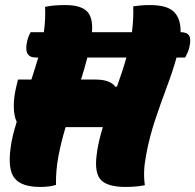

<svg xmlns="http://www.w3.org/2000/svg" viewBox="-20 -730 771 758"><path d="M51 -416H104Q111 -437 117.5 -458.5Q124 -480 131 -503H121Q71 -503 88 -571Q91 -582 94 -589Q97 -596 101 -603H153Q157 -630 158 -654.5Q159 -679 158 -703Q177 -707 196.5 -708.5Q216 -710 238 -710Q299 -710 323.5 -685Q348 -660 343 -603H501Q504 -628 505.5 -653.5Q507 -679 506 -705Q521 -707 535.5 -708.5Q550 -710 572 -710Q640 -710 667 -683Q694 -656 693 -603Q718 -603 726.5 -589.5Q735 -576 728 -546Q725 -528 711 -503H677Q662 -449 638.5 -386.5Q615 -324 592.5 -256.5Q570 -189 557 -119Q550 -82 549 -53.5Q548 -25 552 1Q521 8 476 8Q406 8 379.5 -18.5Q353 -45 361 -114Q364 -142 370.5 -170.5Q377 -199 386 -228H239Q222 -172 211 -115Q200 -58 201 0Q177 8 138 8Q65 8 37.5 -26.5Q10 -61 22 -147Q25 -172 31.5 -197.5Q38 -223 46 -249Q35 -271 34.5 -309Q34 -347 45 -391ZM355 -416Q387 -416 406.5 -408.5Q426 -401 436 -387L442 -389Q452 -417 461.5 -445.5Q471 -474 479 -503H325Q319 -481 313 -459.5Q307 -438 300 -416Z"/></svg>

Font: Recursive Sn Csl St Blk
Style: Italic
Weight: 900
Italic angle: -15°
Version: Version 1.079;hotconv 1.0.112;makeotfexe 2.5.65598; ttfautoh